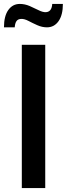

<svg xmlns="http://www.w3.org/2000/svg" viewBox="-29 -957 340 977"><path d="M-8.8 -817.9Q-8.8 -875 13.2 -906Q35.2 -937 71.8 -937Q97.2 -937 122.1 -926.3Q147 -915.5 167.7 -905Q188.5 -894.5 204.1 -895Q234.4 -896.5 236.8 -937H291Q291 -880.4 268.8 -849.1Q246.6 -817.9 210 -817.9Q185.1 -817.9 160.6 -828.9Q136.2 -839.8 115.7 -850.6Q95.2 -861.3 79.1 -860.8Q62.5 -860.4 54.9 -849.6Q47.4 -838.9 45.9 -817.9ZM201.2 0H82V-729H201.2Z"/></svg>

Font: BDO Grotesk Medium
Style: Regular
Weight: 500
Designer: Deni Anggara
Foundry: Lokal Container
Version: Version 2.000